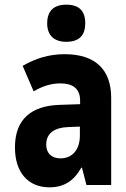

<svg xmlns="http://www.w3.org/2000/svg" viewBox="-20 -792 540 822"><path d="M264 -613C320 -613 345 -642 345 -692C345 -745 319 -772 264 -772C210 -772 182 -745 182 -692C182 -640 212 -613 264 -613ZM192 10C253 10 296 -17 328 -74H331L350 0H456V-373C456 -496 386 -560 257 -560C187 -560 131 -541 77 -510L124 -401C160 -422 197 -435 238 -435C289 -435 323 -415 323 -361V-346L234 -343C117 -339 44 -284 44 -161C44 -54 100 10 192 10ZM239 -114C206 -114 178 -131 178 -174C178 -222 214 -246 272 -248L322 -250V-212C322 -146 285 -114 239 -114Z"/></svg>

Font: Noto Sans Mono ExtraCondensed ExtraBold
Style: Regular
Weight: 800
Width: 2
Designer: Monotype Design Team
Foundry: Monotype Imaging Inc.
Version: Version 2.014